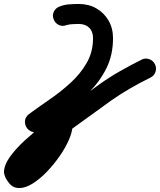

<svg xmlns="http://www.w3.org/2000/svg" viewBox="-57 -617 808 970"><path d="M214 -520Q206 -539 215 -558Q224 -577 244 -584Q266 -593 291.5 -595Q317 -597 341 -597Q341 -597 341 -597Q341 -597 341 -597Q391 -597 430 -574.5Q469 -552 491.5 -513Q514 -474 514 -424Q514 -339 480.5 -272Q447 -205 392.5 -150.5Q338 -96 274.5 -49.5Q211 -3 150 41Q130 55 111 50.5Q92 46 80 31Q69 17 69 -3Q69 -23 87 -38Q115 -62 150 -73.5Q185 -85 221 -85Q263 -85 286 -52.5Q309 -20 309 19Q309 48 291.5 88.5Q274 129 244.5 171.5Q215 214 180 250.5Q145 287 108.5 310Q72 333 41 333Q13 333 -3 317Q-19 301 -30 279Q-31 277 -34 267Q-37 256 -37 255Q-37 218 -8 177Q21 136 66.5 94Q112 52 163 13Q214 -26 260 -58Q306 -90 335 -111Q362 -131 389.5 -150.5Q417 -170 444 -190Q494 -226 548.5 -257Q603 -288 659 -316Q677 -325 697 -318Q717 -311 726 -292Q735 -274 728.5 -254Q722 -234 703 -225Q652 -200 601 -170.5Q550 -141 503 -108Q476 -88 448.5 -68.5Q421 -49 394 -29Q379 -18 349.5 3Q320 24 282.5 51.5Q245 79 207 109Q169 139 136.5 167Q104 195 84 218Q64 241 64 255Q64 256 63 252Q62 248 61 243Q60 238 59 234Q58 230 58 231Q64 241 64 240Q64 239 54 234Q51 233 44.5 232.5Q38 232 41 232Q52 232 72 214.5Q92 197 115.5 170Q139 143 160 113Q181 83 194.5 57.5Q208 32 208 19Q208 8 206.5 9.5Q205 11 213 14Q215 15 219 15.5Q223 16 221 16Q203 16 185 21.5Q167 27 153 38Q134 54 114.5 49Q95 44 83 29Q71 14 71 -6.5Q71 -27 90 -41Q139 -77 195 -115.5Q251 -154 300.5 -199.5Q350 -245 381.5 -300Q413 -355 413 -424Q413 -458 393.5 -477Q374 -496 341 -496Q341 -496 341 -496Q340 -496 340 -496Q326 -496 309 -495Q292 -494 278 -490Q259 -482 240 -491Q221 -500 214 -520Z"/></svg>

Font: FRB American Cursive Ultra
Style: Bold Italic
Weight: 1000
Italic angle: -25°
Version: Version 2.0;Modular Font Editor K font №1